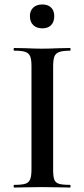

<svg xmlns="http://www.w3.org/2000/svg" viewBox="-20 -840 378 860"><path d="M294 -12Q296 -12 296 -6Q296 0 294 0Q261 0 242 -1L168 -2L96 -1Q77 0 44 0Q41 0 41 -6Q41 -12 44 -12Q78 -12 93.5 -17Q109 -22 115 -36.5Q121 -51 121 -81V-544Q121 -574 115 -588Q109 -602 93.5 -607.5Q78 -613 44 -613Q41 -613 41 -619Q41 -625 44 -625L96 -624Q140 -622 168 -622Q198 -622 244 -624L294 -625Q296 -625 296 -619Q296 -613 294 -613Q261 -613 245 -607Q229 -601 223.5 -586.5Q218 -572 218 -542V-81Q218 -50 223 -36Q228 -22 243.5 -17Q259 -12 294 -12ZM114 -768Q114 -792 129 -806Q144 -820 170 -820Q195 -820 209 -806Q223 -792 223 -768Q223 -742 209 -727.5Q195 -713 170 -713Q144 -713 129 -727.5Q114 -742 114 -768Z"/></svg>

Font: Cormorant Garamond SemiBold
Style: Regular
Weight: 600
Designer: Christian Thalmann (Catharsis Fonts)
Version: Version 3.000